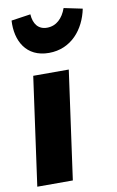

<svg xmlns="http://www.w3.org/2000/svg" viewBox="-92 -881 566 931"><g transform="rotate(-10 190.5 -415.5)"><path d="M183 -629C293 -629 361 -713 381 -812L290 -831C273 -783 241 -751 195 -751C152 -751 129 -781 126 -829L31 -815C25 -716 71 -629 183 -629ZM263 -533H88L14 0H189Z"/></g></svg>

Font: Fira Sans ExtraBold
Style: Italic
Weight: 800
Italic angle: -8°
Designer: bBox Type GmbH & Carrois Corporate GbR & Edenspiekermann AG
Foundry: bBox Type GmbH & Carrois Corporate GbR & Edenspiekermann AG
Version: Version 4.301;PS 004.301;hotconv 1.0.88;makeotf.lib2.5.64775